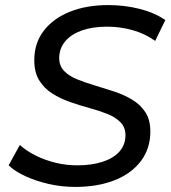

<svg xmlns="http://www.w3.org/2000/svg" viewBox="-20 -728 674 756"><path d="M276 8Q223 8 172.5 -3.5Q122 -15 80.5 -34Q39 -53 14 -77L58 -157Q85 -133 121.5 -115Q158 -97 199.5 -87Q241 -77 285 -77Q341 -77 384 -91Q427 -105 450.5 -131.5Q474 -158 474 -196Q474 -227 454 -247Q434 -267 402.5 -279.5Q371 -292 332.5 -302.5Q294 -313 255.5 -326.5Q217 -340 185.5 -360Q154 -380 134.5 -411.5Q115 -443 115 -491Q115 -558 152 -606.5Q189 -655 254.5 -681.5Q320 -708 406 -708Q471 -708 530 -693Q589 -678 631 -649L591 -567Q552 -595 503 -609Q454 -623 401 -623Q344 -623 302 -608Q260 -593 237 -565.5Q214 -538 213 -501Q213 -469 232 -449Q251 -429 283 -416Q315 -403 353.5 -391.5Q392 -380 430 -367.5Q468 -355 500.5 -335.5Q533 -316 552.5 -286Q572 -256 572 -210Q572 -143 534.5 -93.5Q497 -44 430.5 -18Q364 8 276 8Z"/></svg>

Font: MOST Montserrat Medium
Style: Italic
Weight: 500
Italic angle: -11.3°
Designer: Julieta Ulanovsky
Foundry: Julieta Ulanovsky
Version: Version 8.000;March 11, 2024;FontCreator 15.0.0.2926 64-bit